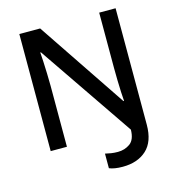

<svg xmlns="http://www.w3.org/2000/svg" viewBox="-129 -823 1032 1131"><g transform="rotate(-15 386.5 -257.5)"><path d="M480 199Q453 199 432.5 195.5Q412 192 398 186V97Q414 101 433.5 104Q453 107 475 107Q517 107 549 84Q581 61 582 0L188 -577H184Q186 -557 187.5 -522.5Q189 -488 190.5 -448Q192 -408 192 -371V0H93V-714H220L583 -174H587Q585 -195 583.5 -228.5Q582 -262 581 -300.5Q580 -339 580 -375V-714H680V-4Q680 99 625.5 149Q571 199 480 199Z"/></g></svg>

Font: Noto Sans Thai Looped Medium
Style: Regular
Weight: 500
Designer: Sasikarn Vongin, Ben Mitchell
Foundry: The Fontpad Ltd
Version: Version 1.001; ttfautohint (v1.8.4.7-5d5b)